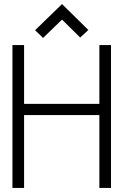

<svg xmlns="http://www.w3.org/2000/svg" viewBox="-20 -921 606 941"><path d="M413 -774 284 -901 152 -773 191 -735 284 -825 373 -737ZM467 -412H98V-700H41V0H98V-357H467V0H524V-700H467Z"/></svg>

Font: AdventPro_ExpandedRegular
Style: ExpandedRegular
Weight: 400
Width: 7
Designer: VivaRado, Andreas Kalpakidis
Foundry: VivaRado, Andreas Kalpakidis
Version: Version 3.000